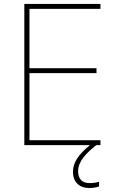

<svg xmlns="http://www.w3.org/2000/svg" viewBox="-20 -827 590 971"><path d="M375 38C375 -13 421 -57 467 -93H488V-118H129V-457H468V-482H129V-782H488V-807H103V-93H435C375 -45 349 -3 349 42C349 97 385 124 431 124C452 124 470 120 481 116V92C470 96 452 99 433 99C394 99 375 77 375 38Z"/></svg>

Font: Noto Sans Kannada UI Thin
Style: Regular
Weight: 100
Designer: Jelle Bosma - Monotype Design Team
Foundry: Monotype Imaging Inc.
Version: Version 2.005